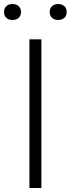

<svg xmlns="http://www.w3.org/2000/svg" viewBox="-57 -936 352 956"><path d="M89.5 0V-740H149V0ZM232.5 -836.5Q213.5 -836.5 202 -847.2Q190.5 -858 190.5 -876Q190.5 -894.5 202 -905.2Q213.5 -916 232.5 -916Q252 -916 263.5 -905.2Q275 -894.5 275 -876Q275 -858 263.5 -847.2Q252 -836.5 232.5 -836.5ZM5.5 -836.5Q-14 -836.5 -25.5 -847.2Q-37 -858 -37 -876Q-37 -894.5 -25.5 -905.2Q-14 -916 5.5 -916Q24.5 -916 36 -905.2Q47.5 -894.5 47.5 -876Q47.5 -858 36 -847.2Q24.5 -836.5 5.5 -836.5Z"/></svg>

Font: Encode Sans SC Condensed Thin Light
Style: Regular
Weight: 300
Version: Version 3.002